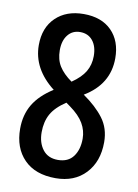

<svg xmlns="http://www.w3.org/2000/svg" viewBox="-84 -780 608 846"><g transform="rotate(10 220.5 -357.0)"><path d="M222 -724Q302 -724 347 -678.5Q392 -633 392 -556Q392 -439 283 -374Q341 -334 374.5 -289.5Q408 -245 408 -183Q408 -96 358 -43Q308 10 224 10Q133 10 83 -41Q33 -92 33 -178Q33 -240 61 -287Q89 -334 149 -372Q50 -449 50 -555Q50 -633 97 -678.5Q144 -724 222 -724ZM220 -643Q186 -643 165.5 -617.5Q145 -592 145 -549Q145 -507 163.5 -477.5Q182 -448 220 -421Q261 -449 279 -479.5Q297 -510 297 -549Q297 -592 276.5 -617.5Q256 -643 220 -643ZM129 -179Q129 -132 152.5 -101.5Q176 -71 220 -71Q266 -71 289 -102Q312 -133 312 -182Q312 -218 293.5 -250Q275 -282 232 -313L214 -326Q167 -295 148 -260.5Q129 -226 129 -179Z"/></g></svg>

Font: Noto Sans Thai Looped ExtraCondensed Medium
Style: Regular
Weight: 500
Width: 2
Designer: Sasikarn Vongin, Ben Mitchell
Foundry: The Fontpad Ltd
Version: Version 1.001; ttfautohint (v1.8.4.7-5d5b)